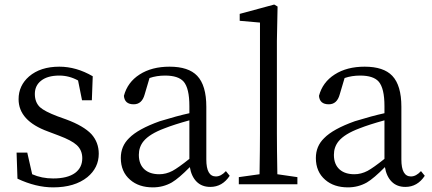

<svg xmlns="http://www.w3.org/2000/svg" viewBox="-20 -808 1894 842"><path d="M212.9 13.7Q137.7 13.7 56.6 -24.4L52.7 -138.7H99.6L121.1 -43.9Q163.1 -25.4 212.9 -25.4Q276.4 -25.4 309.6 -49.8Q340.8 -73.2 340.8 -114.3Q340.8 -149.4 316.4 -171.9Q293.9 -192.4 239.3 -212.9L190.4 -231.4Q61.5 -278.3 61.5 -373Q61.5 -432.6 107.4 -472.7Q157.2 -515.6 240.2 -515.6Q314.5 -515.6 386.7 -473.6L382.8 -368.2H339.8L322.3 -455.1Q283.2 -476.6 240.2 -476.6Q188.5 -476.6 160.2 -454.1Q132.8 -432.6 132.8 -396Q132.8 -359.4 155.3 -337.9Q175.8 -319.3 232.4 -297.9L270.5 -284.2Q346.7 -255.9 380.9 -219.7Q413.1 -183.6 413.1 -133.8Q413.1 -72.3 363.3 -31.2Q307.6 13.7 212.9 13.7Z M650.4 13.7Q588.9 13.7 550.8 -19.5Q509.8 -54.7 509.8 -115.2Q509.8 -167 545.9 -202.1Q585 -242.2 680.7 -276.4Q756.8 -299.8 810.5 -311.5V-342.8Q810.5 -420.9 785.2 -450.2Q761.7 -476.6 704.1 -476.6Q667 -476.6 635.7 -465.8L614.3 -393.6Q602.5 -350.6 566.4 -350.6Q526.4 -350.6 523.4 -387.7Q539.1 -447.3 592.3 -481.4Q645.5 -515.6 723.6 -515.6Q806.6 -515.6 844.7 -475.6Q884.8 -433.6 884.8 -339.8V-108.4Q884.8 -34.2 926.8 -34.2Q949.2 -34.2 970.7 -57.6L987.3 -37.1Q955.1 11.7 902.3 11.7Q865.2 11.7 842.3 -11.2Q819.3 -34.2 812.5 -75.2Q764.6 -26.4 733.4 -7.8Q695.3 13.7 650.4 13.7ZM678.7 -43.9Q708 -43.9 736.3 -58.6Q761.7 -72.3 810.5 -111.3V-280.3Q743.2 -261.7 701.2 -245.1Q635.7 -220.7 609.4 -188.5Q588.9 -163.1 588.9 -128.9Q588.9 -86.9 614.3 -64.5Q637.7 -43.9 678.7 -43.9Z M1027.3 0V-31.2L1118.2 -43.9Q1120.1 -159.2 1120.1 -222.7V-709L1031.2 -716.8V-747.1L1182.6 -788.1L1197.3 -779.3L1194.3 -628.9V-222.7Q1194.3 -159.2 1196.3 -43.9L1284.2 -31.2V0Z M1505.9 13.7Q1444.3 13.7 1406.2 -19.5Q1365.2 -54.7 1365.2 -115.2Q1365.2 -167 1401.4 -202.1Q1440.4 -242.2 1536.1 -276.4Q1612.3 -299.8 1666 -311.5V-342.8Q1666 -420.9 1640.6 -450.2Q1617.2 -476.6 1559.6 -476.6Q1522.5 -476.6 1491.2 -465.8L1469.7 -393.6Q1458 -350.6 1421.9 -350.6Q1381.8 -350.6 1378.9 -387.7Q1394.5 -447.3 1447.8 -481.4Q1501 -515.6 1579.1 -515.6Q1662.1 -515.6 1700.2 -475.6Q1740.2 -433.6 1740.2 -339.8V-108.4Q1740.2 -34.2 1782.2 -34.2Q1804.7 -34.2 1826.2 -57.6L1842.8 -37.1Q1810.5 11.7 1757.8 11.7Q1720.7 11.7 1697.8 -11.2Q1674.8 -34.2 1668 -75.2Q1620.1 -26.4 1588.9 -7.8Q1550.8 13.7 1505.9 13.7ZM1534.2 -43.9Q1563.5 -43.9 1591.8 -58.6Q1617.2 -72.3 1666 -111.3V-280.3Q1598.6 -261.7 1556.6 -245.1Q1491.2 -220.7 1464.8 -188.5Q1444.3 -163.1 1444.3 -128.9Q1444.3 -86.9 1469.7 -64.5Q1493.2 -43.9 1534.2 -43.9Z"/></svg>

Font: Bpmf GenRyu Min R
Style: R
Weight: 400
Foundry: But Ko
Version: Version 1.320